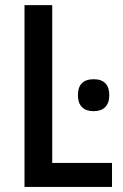

<svg xmlns="http://www.w3.org/2000/svg" viewBox="-20 -734 484 754"><path d="M419.9 0H76.2V-713.9H185.1V-94.2H419.9ZM286.1 -360.4Q286.1 -391.6 301.5 -407.2Q316.9 -422.9 347.7 -422.9Q378.4 -422.9 393.8 -407Q409.2 -391.1 409.2 -360.4Q409.2 -329.6 393.3 -313.5Q377.4 -297.4 347.7 -297.4Q317.9 -297.4 302 -313.2Q286.1 -329.1 286.1 -360.4Z"/></svg>

Font: Open Sans
Style: Regular
Weight: 600
Width: 3
Foundry: Ascender Corporation
Version: Version 1.000